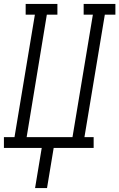

<svg xmlns="http://www.w3.org/2000/svg" viewBox="-50 -755 609 980"><path d="M129 205 163 0H-30V-55H24L128 -680H81V-735H243V-680H189L86 -55H320L424 -680H377V-735H539V-680H485L381 -55H428V0H224L190 205Z"/></svg>

Font: Iosevka Slab Light
Style: Italic
Weight: 300
Italic angle: -9°
Monospace: yes
Designer: Belleve Invis
Foundry: Belleve Invis
Version: Version 11.1.1; ttfautohint (v1.8.3)